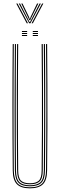

<svg xmlns="http://www.w3.org/2000/svg" viewBox="-20 -1046 334 1072"><path d="M147 5.5Q97.8 5.5 74.8 -17.1Q51.8 -39.8 51.2 -93.5Q50.2 -188.8 49.9 -278Q49.5 -367.2 49.5 -453.6Q49.5 -540 49.9 -626Q50.2 -712 51 -800H57Q56.2 -720.5 55.9 -627.8Q55.5 -535 55.5 -439.6Q55.5 -344.2 55.9 -255.5Q56.2 -166.8 57 -95.2Q57.8 -44.2 78.4 -22.2Q99 -0.2 147 -0.2Q195.2 -0.2 216 -22.2Q236.8 -44.2 237 -95.2Q237.8 -166 238.2 -251.2Q238.8 -336.5 238.8 -429.8Q238.8 -523 238.4 -617.4Q238 -711.8 237 -800H243.2Q244.2 -688.5 244.6 -574Q245 -459.5 244.8 -340Q244.5 -220.5 243 -93.5Q242.5 -39.5 219.4 -17Q196.2 5.5 147 5.5ZM147 -5.8Q103.2 -5.8 83.5 -25.5Q63.8 -45.2 63.2 -94.8Q62.5 -168.2 62 -254.1Q61.5 -340 61.5 -432.4Q61.5 -524.8 62 -618.2Q62.5 -711.8 63.2 -800H69.2Q68.5 -720 68.1 -627.8Q67.8 -535.5 67.8 -440.8Q67.8 -346 68.1 -257.1Q68.5 -168.2 69.2 -94.5Q69.8 -47.5 88.2 -29.5Q106.8 -11.5 147 -11.5Q187.5 -11.5 206 -29.4Q224.5 -47.2 224.8 -94.5Q225.5 -167.5 226 -253.4Q226.5 -339.2 226.5 -431.9Q226.5 -524.5 226 -618.1Q225.5 -711.8 224.8 -800H231Q231.8 -719.8 232.1 -627.5Q232.5 -535.2 232.5 -440.8Q232.5 -346.2 232.1 -257.4Q231.8 -168.5 231 -94.8Q230.8 -45.5 211 -25.6Q191.2 -5.8 147 -5.8ZM147 -17Q110 -17 93 -33.2Q76 -49.5 75.5 -94.2Q74.5 -189 74.1 -307.8Q73.8 -426.5 74 -553.6Q74.2 -680.8 75.5 -800H81.5Q80.8 -718.5 80.4 -628.4Q80 -538.2 80 -445.8Q80 -353.2 80.4 -263.8Q80.8 -174.2 81.5 -94Q82 -52.5 97.2 -37.6Q112.5 -22.8 147 -22.8Q181.8 -22.8 197 -37.6Q212.2 -52.5 212.5 -94Q213.8 -202.5 214.1 -320.5Q214.5 -438.5 214.1 -560Q213.8 -681.5 212.5 -800H218.8Q219.5 -720.5 219.9 -628Q220.2 -535.5 220.2 -440.1Q220.2 -344.8 219.9 -255.8Q219.5 -166.8 218.8 -94.2Q218.5 -49.2 201.2 -33.1Q184 -17 147 -17ZM163 -867.5V-873H192V-867.5ZM102.5 -845V-850.5H131.5V-845ZM102.5 -856.2V-861.8H131.5V-856.2ZM102.5 -867.5V-873H131.5V-867.5ZM163 -845V-850.5H192V-845ZM163 -856.2V-861.8H192V-856.2ZM70.8 -1026.2H77.8L136.2 -916.2H129ZM84.8 -1026.2H92L139.2 -933.8L145 -922.8H147.5L153.2 -933.8L200.8 -1026.2H208L150 -916.2H142.8ZM98.8 -1026.2H105.8L141.8 -951.8L145.2 -941H147.5L151 -951.8L186.8 -1026.2H194L154.5 -946.2L148.8 -933.5H143.8L138 -946.2ZM215 -1026.2H222L163.5 -916.2H156.5Z"/></svg>

Font: Big Shoulders Inline Display Thin ExtraLight
Style: Regular
Weight: 250
Version: Version 2.002